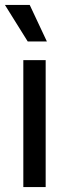

<svg xmlns="http://www.w3.org/2000/svg" viewBox="-20 -762 279 782"><path d="M75 0V-517H166V0ZM93 -593 0 -742H101L171 -593Z"/></svg>

Font: Bricolage Grotesque 28pt
Style: Regular
Weight: 400
Version: Version 1.001;gftools[0.9.33.dev8+g029e19f]